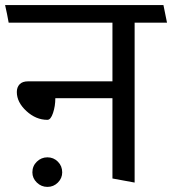

<svg xmlns="http://www.w3.org/2000/svg" viewBox="-31 -700 675 753"><path d="M410 -315H186Q186 -284 177 -257Q168 -230 155 -230Q110 -230 72.5 -264.5Q35 -299 35 -339Q35 -358 46 -369.5Q57 -381 79 -381H410V-611H3Q0 -628 -3.5 -645.5Q-7 -663 -11 -680H610L624 -611H497V16L410 0ZM155 33Q131 33 113.5 16Q96 -1 96 -24Q96 -49 113.5 -66Q131 -83 155 -83Q179 -83 196 -66Q213 -49 213 -24Q213 -1 196 16Q179 33 155 33Z"/></svg>

Font: Palanquin
Style: Regular
Weight: 400
Designer: Pria Ravichandran
Version: Version 1.0.4